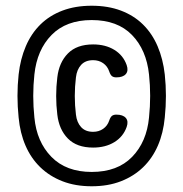

<svg xmlns="http://www.w3.org/2000/svg" viewBox="-20 -760 640 670"><path d="M300 -110Q243 -110 198 -127.5Q153 -145 120.5 -176.5Q88 -208 69 -252Q50 -296 45 -350Q41 -388 41 -425.5Q41 -463 45 -500Q51 -554 70 -598.5Q89 -643 121 -674.5Q153 -706 198 -723Q243 -740 300 -740Q357 -740 402 -723Q447 -706 479 -674.5Q511 -643 530 -598.5Q549 -554 555 -500Q559 -463 559 -425.5Q559 -388 555 -350Q550 -296 531 -252Q512 -208 479.5 -176.5Q447 -145 402 -127.5Q357 -110 300 -110ZM300 -160Q390 -160 441 -212.5Q492 -265 500 -350Q504 -388 504 -425.5Q504 -463 500 -500Q491 -586 440.5 -638Q390 -690 300 -690Q211 -690 160 -638Q109 -586 100 -500Q96 -463 96 -425.5Q96 -388 100 -350Q108 -265 159.5 -212.5Q211 -160 300 -160ZM422 -317Q410 -283 379 -264Q348 -245 305 -245Q248 -245 217 -276.5Q186 -308 180 -360Q176 -392 176 -425Q176 -458 180 -490Q186 -542 217 -573.5Q248 -605 305 -605Q348 -605 379 -586Q410 -567 422 -533Q429 -513 419 -501.5Q409 -490 386 -490Q376 -490 370.5 -494.5Q365 -499 361 -511Q355 -529 340 -539.5Q325 -550 305 -550Q278 -550 263 -533.5Q248 -517 245 -490Q241 -458 241 -425Q241 -392 245 -360Q248 -333 263 -316.5Q278 -300 305 -300Q325 -300 340 -310.5Q355 -321 361 -339Q365 -351 370.5 -355.5Q376 -360 386 -360Q409 -360 419 -348.5Q429 -337 422 -317Z"/></svg>

Font: Maple Mono
Style: Regular
Weight: 400
Monospace: yes
Designer: subframe7536
Version: Version 7.300